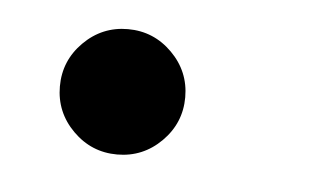

<svg xmlns="http://www.w3.org/2000/svg" viewBox="-27 -415 329 195"><g transform="rotate(5 138.0 -318.0)"><path d="M97.3 -254.3Q71 -254.3 52.2 -273.1Q33.4 -291.9 33.4 -318.2Q33.4 -344.5 52.2 -363.3Q71 -382.1 97.3 -382.1Q123.6 -382.1 142.4 -363.3Q161.2 -344.5 161.2 -318.2Q161.2 -291.9 142.4 -273.1Q123.6 -254.3 97.3 -254.3Z"/></g></svg>

Font: Inter Zeller
Style: Regular
Weight: 400
Designer: Rasmus Andersson; Joe Bland
Foundry: zeller
Version: Version 3.015;git-dec3a8cb1